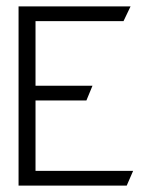

<svg xmlns="http://www.w3.org/2000/svg" viewBox="-20 -590 480 600"><path d="M38 -10H376L396 -56H91V-276H250L269 -322H91V-524H366L388 -570H38Z"/></svg>

Font: Charger Sport
Style: ExLitNrw
Weight: 200
Designer: Jasper
Foundry: Cannot Into Space Fonts
Version: Version 1.1